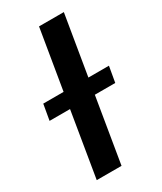

<svg xmlns="http://www.w3.org/2000/svg" viewBox="-215 -794 726 862"><g transform="rotate(-30 147.5 -363.5)"><path d="M-15.6 -417.6H89.8L141.3 -727.3H269.9L218.4 -417.6H324.9L310.7 -336.3H204.9L149.1 0H20.6L76.3 -336.3H-29.8Z"/></g></svg>

Font: Inter P Semi Bold
Style: Italic
Weight: 600
Italic angle: 9.39999°
Designer: Rasmus Andersson
Foundry: rsms
Version: Version 3.018;git-588b23468